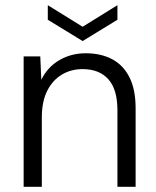

<svg xmlns="http://www.w3.org/2000/svg" viewBox="-20 -719 602 739"><path d="M71 0V-502H135L139 -412Q163 -461 208.5 -487.5Q254 -514 310 -514Q368 -514 411 -491.5Q454 -469 478 -422Q502 -375 502 -302V0H432V-294Q432 -375 397 -414Q362 -453 298 -453Q253 -453 217.5 -431.5Q182 -410 161.5 -369Q141 -328 141 -267V0ZM298 -561 164 -643V-699L298 -616L432 -699V-643Z"/></svg>

Font: DM Sans 16pt Light
Style: Regular
Weight: 300
Version: Version 4.004;gftools[0.9.30]